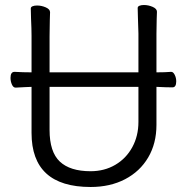

<svg xmlns="http://www.w3.org/2000/svg" viewBox="-20 -729 750 767"><path d="M342 18Q106 18 106 -198V-382L81 -381L43 -379H42Q33 -379 27.5 -391.5Q22 -404 22 -418Q22 -442 38 -442Q72 -440 106 -440V-586Q106 -613 104 -655L103 -695Q103 -701 110 -704Q117 -707 128 -707Q146 -707 163 -699.5Q180 -692 180 -680Q180 -662 179 -649L178 -584V-440H533V-595L531 -658L530 -697Q530 -703 537 -706Q544 -709 555 -709Q573 -709 590 -701.5Q607 -694 607 -682Q607 -666 606 -654L605 -594V-440Q641 -440 663 -442H664Q672 -442 678 -430Q684 -418 684 -404Q684 -380 669 -380Q645 -380 605 -382V-230Q605 -156 572 -100Q539 -44 479.5 -13Q420 18 342 18ZM342 -45Q397 -45 440.5 -70.5Q484 -96 508.5 -141Q533 -186 533 -242V-382H178V-210Q178 -122 219 -83.5Q260 -45 342 -45Z"/></svg>

Font: LXGW WenKai TC
Style: Regular
Weight: 400
Designer: LXGW / Fontworks Inc.
Foundry: LXGW / Fontworks Inc.
Version: Version 1.330